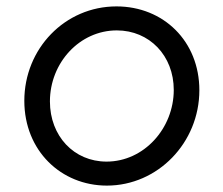

<svg xmlns="http://www.w3.org/2000/svg" viewBox="-20 -568 698 600"><path d="M314 12C473 12 603 -122 603 -286C603 -439 491 -548 344 -548C183 -548 56 -416 56 -253C56 -97 171 12 314 12ZM136 -251C136 -372 229 -473 345 -473C447 -473 523 -394 523 -287C523 -167 430 -63 313 -63C211 -63 136 -143 136 -251Z"/></svg>

Font: Mluvka
Style: Italic
Weight: 400
Italic angle: -8°
Designer: Modified by Jiří Krblich, Original typeface by Gumpita Rahayu
Foundry: Gumpita Rahayu & Jiří Krblich
Version: Version 2.000;Glyphs 3.1.1 (3134)